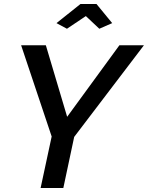

<svg xmlns="http://www.w3.org/2000/svg" viewBox="-20 -935 736 955"><path d="M237 -256 85 -710H208L314 -354L574 -710H696L349 -254L295 0H182ZM261 -820 380 -915H460L538 -820L474 -792L407 -855L313 -792Z"/></svg>

Font: Raleway SemiBold
Style: Italic
Weight: 600
Italic angle: -12°
Designer: Matt McInerney, Pablo Impallari, Rodrigo Fuenzalida
Foundry: Matt McInerney, Pablo Impallari, Rodrigo Fuenzalida
Version: Version 4.026